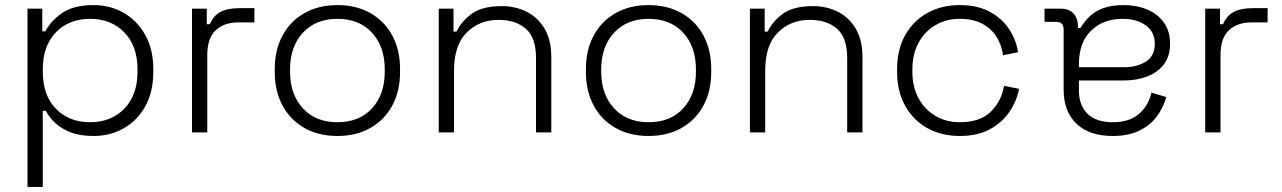

<svg xmlns="http://www.w3.org/2000/svg" viewBox="-20 -520 5034 754"><path d="M582 -249V-237Q582 -160 551 -103.5Q520 -47 466.5 -16.5Q413 14 348 14Q294 14 257 -0.5Q220 -15 196.5 -37.5Q173 -60 160 -85H148V214H88V-486H146V-397H158Q179 -437 223.5 -468.5Q268 -500 348 -500Q413 -500 466 -469.5Q519 -439 550.5 -382.5Q582 -326 582 -249ZM148 -247V-239Q148 -146 199.5 -93Q251 -40 334 -40Q416 -40 468 -93Q520 -146 520 -239V-247Q520 -340 468 -393Q416 -446 334 -446Q251 -446 199.5 -393Q148 -340 148 -247Z M734 0V-486H792V-425H804Q818 -458 845.5 -473Q873 -488 922 -488H979V-432H915Q860 -432 827 -401Q794 -370 794 -304V0Z M1059 -237V-249Q1059 -324 1089.5 -380.5Q1120 -437 1175.5 -468.5Q1231 -500 1305 -500Q1379 -500 1434.5 -468.5Q1490 -437 1520.5 -380.5Q1551 -324 1551 -249V-237Q1551 -162 1520.5 -105.5Q1490 -49 1434.5 -17.5Q1379 14 1305 14Q1231 14 1175.5 -17.5Q1120 -49 1089.5 -105.5Q1059 -162 1059 -237ZM1491 -239V-247Q1491 -337 1441 -391.5Q1391 -446 1305 -446Q1220 -446 1169.5 -391.5Q1119 -337 1119 -247V-239Q1119 -149 1169.5 -94.5Q1220 -40 1305 -40Q1391 -40 1441 -94.5Q1491 -149 1491 -239Z M1703 0V-486H1761V-396H1773Q1791 -435 1832 -465.5Q1873 -496 1951 -496Q2004 -496 2048 -474Q2092 -452 2118.5 -407.5Q2145 -363 2145 -296V0H2085V-292Q2085 -372 2045 -407Q2005 -442 1938 -442Q1863 -442 1813 -392.5Q1763 -343 1763 -243V0Z M2281 -237V-249Q2281 -324 2311.5 -380.5Q2342 -437 2397.5 -468.5Q2453 -500 2527 -500Q2601 -500 2656.5 -468.5Q2712 -437 2742.5 -380.5Q2773 -324 2773 -249V-237Q2773 -162 2742.5 -105.5Q2712 -49 2656.5 -17.5Q2601 14 2527 14Q2453 14 2397.5 -17.5Q2342 -49 2311.5 -105.5Q2281 -162 2281 -237ZM2713 -239V-247Q2713 -337 2663 -391.5Q2613 -446 2527 -446Q2442 -446 2391.5 -391.5Q2341 -337 2341 -247V-239Q2341 -149 2391.5 -94.5Q2442 -40 2527 -40Q2613 -40 2663 -94.5Q2713 -149 2713 -239Z M2925 0V-486H2983V-396H2995Q3013 -435 3054 -465.5Q3095 -496 3173 -496Q3226 -496 3270 -474Q3314 -452 3340.5 -407.5Q3367 -363 3367 -296V0H3307V-292Q3307 -372 3267 -407Q3227 -442 3160 -442Q3085 -442 3035 -392.5Q2985 -343 2985 -243V0Z M3503 -238V-248Q3503 -326 3535 -382.5Q3567 -439 3622.5 -469.5Q3678 -500 3749 -500Q3819 -500 3867.5 -473.5Q3916 -447 3943.5 -404.5Q3971 -362 3978 -315L3919 -303Q3914 -342 3894 -374.5Q3874 -407 3838 -426.5Q3802 -446 3749 -446Q3696 -446 3654 -421.5Q3612 -397 3587.5 -352.5Q3563 -308 3563 -247V-239Q3563 -178 3587.5 -133.5Q3612 -89 3654 -64.5Q3696 -40 3749 -40Q3829 -40 3871 -81.5Q3913 -123 3923 -183L3982 -171Q3973 -124 3944.5 -81.5Q3916 -39 3867.5 -12.5Q3819 14 3749 14Q3678 14 3622.5 -16.5Q3567 -47 3535 -104Q3503 -161 3503 -238Z M4575 -349Q4575 -300 4551 -268Q4527 -236 4486 -220Q4445 -204 4395 -204H4217V-165Q4217 -106 4251 -73Q4285 -40 4350 -40Q4414 -40 4451.5 -71.5Q4489 -103 4502 -156L4560 -139Q4548 -96 4522 -61.5Q4496 -27 4453 -6.5Q4410 14 4350 14Q4258 14 4207.5 -34Q4157 -82 4157 -168V-404Q4157 -434 4129 -434H4082V-486H4146Q4177 -486 4195 -467.5Q4213 -449 4213 -417V-410H4223Q4236 -432 4256.5 -453Q4277 -474 4310 -487Q4343 -500 4393 -500Q4444 -500 4485.5 -482.5Q4527 -465 4551 -431Q4575 -397 4575 -349ZM4217 -268V-256H4394Q4446 -256 4480.5 -278.5Q4515 -301 4515 -348Q4515 -395 4479.5 -420.5Q4444 -446 4389 -446Q4312 -446 4264.5 -399.5Q4217 -353 4217 -268Z M4713 0V-486H4771V-425H4783Q4797 -458 4824.5 -473Q4852 -488 4901 -488H4958V-432H4894Q4839 -432 4806 -401Q4773 -370 4773 -304V0Z"/></svg>

Font: Space 7353
Style: Regular
Weight: 400
Designer: Christine Claussen + Ruben Lyon  (Space 7353)
Version: Version 1.000;FEAKit 1.0